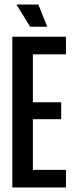

<svg xmlns="http://www.w3.org/2000/svg" viewBox="-20 -821 325 841"><path d="M34 0V-660H269V-583H124V-373H248V-299H124V-77H269V0ZM112 -704 52 -801H148L187 -704Z"/></svg>

Font: Bricolage Grotesque 96pt Condensed
Style: Regular
Weight: 400
Width: 3
Designer: Mathieu Triay
Foundry: Atelier Triay
Version: Version 1.001; ttfautohint (v1.8.4.7-5d5b);gftools[0.9.33.de